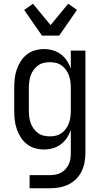

<svg xmlns="http://www.w3.org/2000/svg" viewBox="-20 -790 540 1025"><path d="M138 215V145H246Q262 145 277.5 142Q293 139 306.5 131.5Q320 124 330.5 112Q341 100 347.5 86Q354 72 356 56.5Q358 41 358 25V-96Q350 -73 336.5 -53Q323 -33 304 -19Q285 -5 262 1.5Q239 8 215 8Q190 8 166 1Q142 -6 122.5 -21.5Q103 -37 90 -58Q77 -79 69 -102.5Q61 -126 58.5 -150.5Q56 -175 56 -200V-320Q56 -345 58.5 -369.5Q61 -394 69 -417.5Q77 -441 90 -462Q103 -483 122.5 -498.5Q142 -514 166 -521Q190 -528 215 -528Q239 -528 262 -521.5Q285 -515 304 -501Q323 -487 336.5 -467Q350 -447 358 -424V-520H436V25Q436 51 431.5 76Q427 101 416 124Q405 147 386.5 165.5Q368 184 345 195Q322 206 297 210.5Q272 215 246 215ZM246 -62Q263 -62 279.5 -66Q296 -70 309.5 -80Q323 -90 333 -104Q343 -118 348.5 -134Q354 -150 356 -166.5Q358 -183 358 -200V-320Q358 -337 356 -353.5Q354 -370 348.5 -386Q343 -402 333 -416Q323 -430 309.5 -440Q296 -450 279.5 -454Q263 -458 246 -458Q229 -458 212.5 -454Q196 -450 182.5 -440Q169 -430 159 -416Q149 -402 143.5 -386Q138 -370 136 -353.5Q134 -337 134 -320V-200Q134 -183 136 -166.5Q138 -150 143.5 -134Q149 -118 159 -104Q169 -90 182.5 -80Q196 -70 212.5 -66Q229 -62 246 -62ZM204 -600 109 -737 156 -770 250 -656 344 -770 391 -737 296 -600Z"/></svg>

Font: HulyMono
Style: Regular
Weight: 400
Monospace: yes
Designer: Belleve Invis
Foundry: Belleve Invis
Version: Version 33.2.5; ttfautohint (v1.8.4)